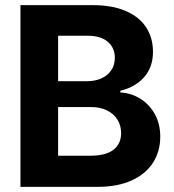

<svg xmlns="http://www.w3.org/2000/svg" viewBox="-20 -727 677 747"><path d="M59.6 -707H340.8Q417 -707 469.7 -684.1Q522.5 -661.1 548.8 -620.4Q575.2 -579.6 575.2 -525.4Q575.2 -465.3 540.3 -426.3Q505.4 -387.2 448.2 -374V-367.2Q489.3 -365.2 524.7 -343.8Q560.1 -322.3 581.8 -283.9Q603.5 -245.6 603.5 -195.3Q603.5 -138.2 575.4 -94.2Q547.4 -50.3 492.4 -25.1Q437.5 0 359.4 0H59.6ZM451.2 -209Q451.2 -238.8 436.8 -261.7Q422.4 -284.7 396 -297.6Q369.6 -310.5 334 -310.5H206.1V-121.1H330.1Q391.6 -121.1 421.4 -144.3Q451.2 -167.5 451.2 -209ZM426.8 -502Q426.8 -541 399.2 -564.5Q371.6 -587.9 322.3 -587.9H206.1V-411.1H319.3Q350.1 -411.1 374.5 -422.1Q398.9 -433.1 412.8 -453.6Q426.8 -474.1 426.8 -502Z"/></svg>

Font: Pretendard Std
Style: Bold
Weight: 700
Designer: Base glyphs from Inter by Rasmus Andersson; Hangeul glyphs from Noto Sans CJK(Source Han Sans) by Jang Soo-young and Kan
Foundry: Kil Hyung-jin
Version: Version 1.309